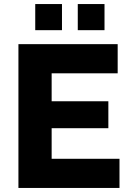

<svg xmlns="http://www.w3.org/2000/svg" viewBox="-20 -928 642 948"><path d="M286 -779V-908H154V-779ZM496 -779V-908H364V-779ZM235 -144V-295H515V-428H235V-566H561V-710H71V0H570V-144Z"/></svg>

Font: Raleway
Style: ExtraBold
Weight: 800
Designer: Matt McInerney, Pablo Impallari, Rodrigo Fuenzalida
Foundry: Matt McInerney, Pablo Impallari, Rodrigo Fuenzalida
Version: Version 3.000